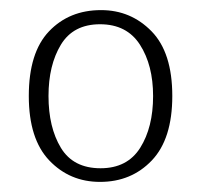

<svg xmlns="http://www.w3.org/2000/svg" viewBox="-20 -740 398 380"><path d="M178 -380Q118 -380 77.5 -422.5Q37 -465 37 -550Q37 -636 77 -678Q117 -720 180 -720Q239 -720 280 -678Q321 -636 321 -550Q321 -465 280.5 -422.5Q240 -380 178 -380ZM179 -407Q232 -407 257.5 -447.5Q283 -488 283 -550Q283 -611 257 -651.5Q231 -692 178 -692Q125 -692 100.5 -651.5Q76 -611 76 -550Q76 -488 100.5 -447.5Q125 -407 179 -407Z"/></svg>

Font: Noto Serif Tamil ExtraLight
Style: Italic
Weight: 200
Italic angle: -12°
Designer: Indian Type Foundry, Tom Grace, and the Monotype Design Team
Foundry: Monotype Imaging Inc.
Version: Version 2.003; ttfautohint (v1.8.4.7-5d5b)